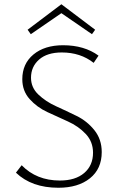

<svg xmlns="http://www.w3.org/2000/svg" viewBox="-20 -877 558 904"><path d="M269 -815 125 -716 110 -737 269 -857 428 -737 413 -716ZM126 -511Q126 -465 160.5 -432Q195 -399 243.5 -377Q292 -355 341 -331Q390 -307 424.5 -264Q459 -221 459 -161Q459 -82 403.5 -37.5Q348 7 255 7Q129 7 55 -64L82 -99Q152 -27 262 -27Q335 -27 376.5 -62.5Q418 -98 418 -158Q418 -210 383.5 -246.5Q349 -283 300 -305Q251 -327 202.5 -349.5Q154 -372 119.5 -410.5Q85 -449 85 -504Q85 -577 137.5 -620.5Q190 -664 277 -664Q377 -664 444 -615L421 -581Q359 -630 271 -630Q202 -630 164 -596.5Q126 -563 126 -511Z"/></svg>

Font: EauTestInfant Light
Style: Regular
Weight: 300
Designer: Christian Thalmann (Catharsis Fonts)
Version: Version 0.001;PS 000.001;hotconv 1.0.88;makeotf.lib2.5.64775